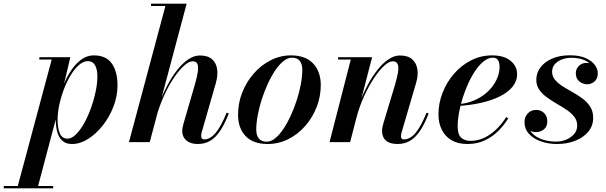

<svg xmlns="http://www.w3.org/2000/svg" viewBox="-130 -770 3282 1040"><path d="M-37 250 150 -447.5H83V-460H251L209.5 -285L187 -202.5L182 -161L73 250ZM-109.5 250V237.5H158V250ZM235.5 -19Q258 -19 281 -41.5Q304 -64 325 -101.2Q346 -138.5 362.2 -183.5Q378.5 -228.5 388 -273.5Q397.5 -318.5 397.5 -356Q397.5 -394.5 384.8 -416.8Q372 -439 346 -439Q322 -439 298.2 -418.5Q274.5 -398 253.5 -363.8Q232.5 -329.5 216.5 -287.5Q200.5 -245.5 191.2 -202.2Q182 -159 182 -121Q182 -75.5 194.2 -47.2Q206.5 -19 235.5 -19ZM260 10Q226.5 10 207.2 -8Q188 -26 180 -56Q172 -86 172 -122Q172 -150.5 178.2 -187Q184.5 -223.5 196.8 -262.5Q209 -301.5 226.8 -338.5Q244.5 -375.5 267.5 -405.2Q290.5 -435 318 -452.5Q345.5 -470 377.5 -470Q444.5 -470 475.5 -426.2Q506.5 -382.5 506.5 -307.5Q506.5 -250 485 -193.8Q463.5 -137.5 427.5 -91.5Q391.5 -45.5 348 -17.8Q304.5 10 260 10Z M568.5 0 766 -737.5H688V-750H881L681 0ZM941 10Q902 10 879.5 -9.2Q857 -28.5 857 -60.5Q857 -69.5 859.5 -81.2Q862 -93 865.5 -105.5L925.5 -312Q937.5 -353.5 941.5 -381.5Q945.5 -409.5 939.2 -423.8Q933 -438 913 -438Q893 -438 866 -413.5Q839 -389 810.8 -346.8Q782.5 -304.5 757.5 -249.5Q732.5 -194.5 716 -133H708.5Q719.5 -175 737.2 -221.5Q755 -268 778.8 -312Q802.5 -356 830.5 -391.5Q858.5 -427 889.5 -448.2Q920.5 -469.5 953.5 -469.5Q995.5 -469.5 1018.5 -449.2Q1041.5 -429 1046.2 -395.2Q1051 -361.5 1039 -319.5L962 -51.5Q961 -48 960.2 -42.8Q959.5 -37.5 959.5 -33.5Q959.5 -15 976.5 -15Q1008 -15 1037.5 -49.5Q1067 -84 1097.5 -159.5L1109.5 -155.5Q1086 -96 1061.5 -59.8Q1037 -23.5 1007.8 -6.8Q978.5 10 941 10Z M1320 10Q1241 10 1200.2 -33Q1159.5 -76 1159.5 -148Q1159.5 -212 1182.5 -270Q1205.5 -328 1245.5 -373Q1285.5 -418 1337 -444Q1388.5 -470 1445.5 -470Q1525 -470 1566.2 -426Q1607.5 -382 1607.5 -310Q1607.5 -246.5 1584.8 -189Q1562 -131.5 1522.2 -86.5Q1482.5 -41.5 1430.5 -15.8Q1378.5 10 1320 10ZM1314.5 -2.5Q1338 -2.5 1361 -21.2Q1384 -40 1405.5 -72.2Q1427 -104.5 1445.5 -145Q1464 -185.5 1478 -229.2Q1492 -273 1499.8 -315.2Q1507.5 -357.5 1507.5 -392.5Q1507.5 -422.5 1494 -440Q1480.5 -457.5 1451 -457.5Q1428 -457.5 1404.8 -438.5Q1381.5 -419.5 1360 -387.5Q1338.5 -355.5 1320 -315Q1301.5 -274.5 1287.5 -230.5Q1273.5 -186.5 1265.8 -144.5Q1258 -102.5 1258 -67.5Q1258 -37.5 1271.8 -20Q1285.5 -2.5 1314.5 -2.5Z M2023.5 10Q1981.5 10 1960.5 -8.5Q1939.5 -27 1939.5 -61.5Q1939.5 -72 1942 -83.2Q1944.5 -94.5 1947 -103L2010 -312Q2021.5 -351 2026 -379.2Q2030.5 -407.5 2024 -422.8Q2017.5 -438 1997 -438Q1977 -438 1950 -413Q1923 -388 1894.8 -345Q1866.5 -302 1841.5 -247.2Q1816.5 -192.5 1801 -133H1792Q1803 -174.5 1820.8 -220.5Q1838.5 -266.5 1862.2 -310.8Q1886 -355 1914.2 -391Q1942.5 -427 1973.5 -448.2Q2004.5 -469.5 2036.5 -469.5Q2079 -469.5 2102.2 -449.2Q2125.5 -429 2130.8 -395Q2136 -361 2123.5 -319.5L2045 -51.5Q2043.5 -47 2042.8 -42Q2042 -37 2042 -33Q2042 -24.5 2045.5 -19.8Q2049 -15 2058 -15Q2091 -15 2120.5 -49.5Q2150 -84 2180.5 -159.5L2192 -155.5Q2169 -96 2144.2 -59.8Q2119.5 -23.5 2090.2 -6.8Q2061 10 2023.5 10ZM1655 0 1770 -447.5H1701.5V-460H1885.5L1766.5 0Z M2402 10Q2350 10 2315.2 -10.8Q2280.5 -31.5 2262.8 -67.8Q2245 -104 2245 -150Q2245 -210 2267 -267Q2289 -324 2328.8 -370Q2368.5 -416 2421.5 -443Q2474.5 -470 2536 -470Q2600 -470 2635.5 -440.8Q2671 -411.5 2671 -368.5Q2671 -330.5 2646.2 -300Q2621.5 -269.5 2577.2 -247.8Q2533 -226 2475.5 -213Q2418 -200 2352 -196V-206Q2391 -208.5 2425.2 -221Q2459.5 -233.5 2487.2 -253.5Q2515 -273.5 2534.8 -298.5Q2554.5 -323.5 2565.2 -351.8Q2576 -380 2576 -409Q2576 -428 2568.2 -442.8Q2560.5 -457.5 2540 -457.5Q2515.5 -457.5 2491.8 -439.2Q2468 -421 2446.5 -389.8Q2425 -358.5 2407.2 -320Q2389.5 -281.5 2376.2 -239.8Q2363 -198 2356 -158.2Q2349 -118.5 2349 -86.5Q2349 -41.5 2368.2 -24.2Q2387.5 -7 2418 -7Q2456.5 -7 2491.8 -23.2Q2527 -39.5 2557.5 -68.5Q2588 -97.5 2612 -136L2623 -129Q2601 -93 2569.5 -61.2Q2538 -29.5 2496.5 -9.8Q2455 10 2402 10Z M2888.5 10Q2840 10 2799.8 -4.2Q2759.5 -18.5 2735.2 -45Q2711 -71.5 2711 -108.5Q2711 -135.5 2728.2 -155Q2745.5 -174.5 2774.5 -174.5Q2800.5 -174.5 2817.5 -157.5Q2834.5 -140.5 2834.5 -112.5Q2834.5 -84 2816.2 -69.2Q2798 -54.5 2773.5 -54.5Q2756.5 -54.5 2742.5 -61Q2728.5 -67.5 2720.2 -79.5Q2712 -91.5 2712 -108.5H2728.5Q2728.5 -75 2749.8 -51.2Q2771 -27.5 2806 -15.2Q2841 -3 2882 -3Q2909.5 -3 2935.5 -13.2Q2961.5 -23.5 2979 -43Q2996.5 -62.5 2996.5 -90Q2996.5 -117 2980.5 -137.5Q2964.5 -158 2939.2 -175Q2914 -192 2885.8 -208.2Q2857.5 -224.5 2832.2 -242.8Q2807 -261 2791 -284Q2775 -307 2775 -337.5Q2775 -375.5 2797.8 -405.5Q2820.5 -435.5 2861.5 -453Q2902.5 -470.5 2956.5 -470.5Q3008 -470.5 3041.5 -455.8Q3075 -441 3091.5 -418.8Q3108 -396.5 3108 -374Q3108 -344 3090.5 -328.8Q3073 -313.5 3051 -313.5Q3027 -313.5 3008 -329Q2989 -344.5 2989 -373.5Q2989 -396.5 3005.5 -413Q3022 -429.5 3048 -429.5Q3072 -429.5 3089.5 -414Q3107 -398.5 3107 -374H3093Q3093 -395 3077.5 -414Q3062 -433 3033.2 -445Q3004.5 -457 2964 -457Q2938 -457 2914.2 -448.2Q2890.5 -439.5 2875.5 -422.5Q2860.5 -405.5 2860.5 -381.5Q2860.5 -356.5 2876.5 -337.5Q2892.5 -318.5 2917.8 -302.5Q2943 -286.5 2971.5 -270.8Q3000 -255 3025.5 -236Q3051 -217 3067 -192Q3083 -167 3083 -132Q3083 -88 3056.2 -56.2Q3029.5 -24.5 2985.2 -7.2Q2941 10 2888.5 10Z"/></svg>

Font: Bodoni Moda 18pt SemiBold
Style: Italic
Weight: 600
Italic angle: -13°
Designer: Owen Earl
Foundry: indestructible type
Version: Version 2.005